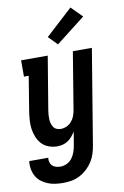

<svg xmlns="http://www.w3.org/2000/svg" viewBox="-113 -832 718 1114"><g transform="rotate(-10 246.5 -274.5)"><path d="M168 223Q144 223 121 220Q98 217 77 208.5Q56 200 38.5 186.5Q21 173 10 153.5Q-1 134 -5 111Q-9 88 -6 64H106Q104 77 107.5 90Q111 103 120 111.5Q129 120 142 123.5Q155 127 168 127Q187 127 205.5 118Q224 109 236 93Q248 77 254.5 58.5Q261 40 264 22L278 -60Q269 -46 258 -32.5Q247 -19 232.5 -9.5Q218 0 202 4Q186 8 170 8Q144 8 119.5 -1Q95 -10 78.5 -28Q62 -46 52.5 -69.5Q43 -93 39.5 -118Q36 -143 38 -169.5Q40 -196 44 -222L77 -424H49V-520H206L154 -207Q152 -194 151 -180.5Q150 -167 150.5 -154.5Q151 -142 154.5 -130Q158 -118 164.5 -108Q171 -98 182.5 -93Q194 -88 207 -88Q225 -88 241.5 -95.5Q258 -103 270 -116.5Q282 -130 288.5 -146.5Q295 -163 298 -180L354 -520H466L374 37Q370 62 362.5 86Q355 110 341 132Q327 154 307.5 172Q288 190 265 202Q242 214 217 218.5Q192 223 168 223ZM276 -574 225 -626 384 -772 448 -708Z"/></g></svg>

Font: Iosevka Gothic
Style: Bold Italic
Weight: 700
Italic angle: -9°
Monospace: yes
Designer: Belleve Invis
Foundry: Belleve Invis
Version: Version 15.5.1; ttfautohint (v1.8.4)